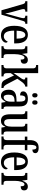

<svg xmlns="http://www.w3.org/2000/svg" viewBox="1557 -2367 820 3974"><g transform="rotate(90 1967.0 -380.0)"><path d="M66 -441 193 0H284L404 -416C421 -477 430 -493 459 -493H472V-536H305V-493H315C342 -493 356 -480 356 -459C356 -437 352 -418 343 -386L294 -206C278 -152 267 -103 261 -77C255 -111 242 -171 228 -220L177 -405C172 -422 168 -440 168 -458C168 -479 179 -493 209 -493H222V-536H5V-493C39 -493 54 -483 66 -441Z M710 10C817 10 863 -51 863 -94C863 -113 853 -124 840 -129C821 -85 787 -49 732 -49C656 -49 615 -116 614 -263H878V-305C878 -463 811 -547 701 -547C582 -547 514 -452 514 -264C514 -90 582 10 710 10ZM780 -314H615C618 -429 648 -494 704 -494C759 -494 779 -422 780 -314Z M936 0H1181V-43H1161C1127 -43 1101 -51 1101 -110V-276C1101 -368 1126 -477 1173 -477C1204 -477 1213 -453 1213 -398C1271 -398 1299 -424 1299 -468C1299 -515 1273 -546 1219 -546C1154 -546 1121 -496 1098 -430H1095L1081 -536H938V-493H941C976 -493 1001 -484 1001 -425V-115C1001 -52 974 -43 939 -43H936Z M1326 0H1561V-43H1555C1526 -43 1494 -51 1494 -110V-193L1542 -260L1616 -104C1660 -12 1684 0 1789 0H1801V-43H1797C1766 -43 1744 -74 1715 -128L1610 -329L1660 -401C1701 -460 1734 -493 1772 -493V-536H1586V-493C1612 -493 1626 -485 1626 -468C1626 -455 1620 -433 1589 -391L1490 -250C1491 -256 1494 -341 1494 -375V-760H1326V-717H1335C1363 -717 1395 -708 1395 -650V-114C1395 -52 1364 -43 1335 -43H1326Z M2102 -637C2126 -637 2147 -651 2147 -692C2147 -733 2126 -747 2102 -747C2077 -747 2056 -733 2056 -692C2056 -651 2077 -637 2102 -637ZM1952 -637C1975 -637 1998 -651 1998 -692C1998 -733 1975 -747 1952 -747C1928 -747 1908 -733 1908 -692C1908 -651 1928 -637 1952 -637ZM1960 10C2026 10 2051 -28 2085 -84H2092L2105 0H2235V-43H2232C2195 -43 2183 -59 2183 -115V-373C2183 -500 2130 -547 2026 -547C1934 -547 1871 -511 1871 -449C1871 -407 1898 -386 1954 -386C1954 -452 1967 -495 2018 -495C2072 -495 2083 -448 2083 -373V-313L2018 -310C1897 -305 1837 -257 1837 -151C1837 -41 1892 10 1960 10ZM1994 -46C1956 -46 1940 -84 1940 -145C1940 -223 1965 -264 2042 -269L2084 -272V-191C2084 -107 2049 -46 1994 -46Z M2480 10C2535 10 2575 -12 2603 -80H2607L2621 0H2765V-43H2760C2727 -43 2701 -51 2701 -110V-536H2542V-493H2545C2578 -493 2602 -484 2602 -421V-217C2602 -120 2577 -56 2516 -56C2459 -56 2444 -101 2444 -193V-536H2283V-493H2287C2323 -493 2345 -483 2345 -425V-186C2345 -49 2388 10 2480 10Z M2805 0H3073V-43H3039C3007 -43 2978 -52 2978 -114V-484H3089V-536H2978V-595C2978 -679 2994 -723 3032 -723C3068 -723 3076 -680 3076 -640C3129 -640 3150 -666 3150 -700C3150 -738 3123 -770 3036 -770C2931 -770 2880 -704 2880 -584V-536H2808V-484H2880V-114C2880 -52 2848 -43 2818 -43H2805Z M3332 10C3439 10 3485 -51 3485 -94C3485 -113 3475 -124 3462 -129C3443 -85 3409 -49 3354 -49C3278 -49 3237 -116 3236 -263H3500V-305C3500 -463 3433 -547 3323 -547C3204 -547 3136 -452 3136 -264C3136 -90 3204 10 3332 10ZM3402 -314H3237C3240 -429 3270 -494 3326 -494C3381 -494 3401 -422 3402 -314Z M3558 0H3803V-43H3783C3749 -43 3723 -51 3723 -110V-276C3723 -368 3748 -477 3795 -477C3826 -477 3835 -453 3835 -398C3893 -398 3921 -424 3921 -468C3921 -515 3895 -546 3841 -546C3776 -546 3743 -496 3720 -430H3717L3703 -536H3560V-493H3563C3598 -493 3623 -484 3623 -425V-115C3623 -52 3596 -43 3561 -43H3558Z"/></g></svg>

Font: Noto Serif Khmer ExtraCondensed Medium
Style: Regular
Weight: 500
Width: 2
Designer: Danh Hong and the Monotype Design Team
Foundry: Monotype Imaging Inc.
Version: Version 2.004